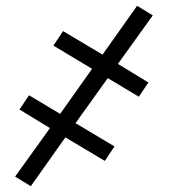

<svg xmlns="http://www.w3.org/2000/svg" viewBox="-20 -483 640 661"><path d="M86 158 32 125 152 -42 47 -106 80 -155 187 -91 297 -246 164 -326 197 -376 333 -295 452 -463 506 -430 386 -263 491 -199 458 -150 351 -214 240 -59 374 21 341 71 205 -10Z"/></svg>

Font: Iosevka Etoile Light
Style: Italic
Weight: 300
Italic angle: -9°
Designer: Belleve Invis
Foundry: Belleve Invis
Version: Version 22.1.2; ttfautohint (v1.8.4)